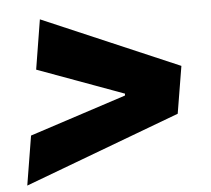

<svg xmlns="http://www.w3.org/2000/svg" viewBox="-46 -643 763 693"><g transform="rotate(-5 335.0 -296.0)"><path d="M588.9 -210 25.4 1 54.7 -177.7 404.8 -292 405.8 -298.8 93.8 -413.1 123 -592.8 617.2 -380.9Z"/></g></svg>

Font: Inter Tight Black
Style: Italic
Weight: 900
Italic angle: -9.39999°
Designer: Rasmus Andersson
Foundry: rsms
Version: Version 3.004; ttfautohint (v1.8.4.7-5d5b)